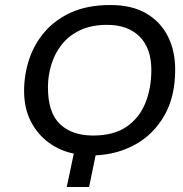

<svg xmlns="http://www.w3.org/2000/svg" viewBox="-20 -745 731 765"><path d="M246 0 274 -133Q219 -144 174 -177Q129 -210 102.5 -262Q76 -314 76 -383Q76 -447 96 -508Q116 -569 158 -618Q200 -667 265 -696Q330 -725 420 -725Q505 -725 562 -692Q619 -659 648.5 -601Q678 -543 678 -467Q678 -360 635 -285Q592 -210 520.5 -170Q449 -130 361 -126L335 0ZM351 -205Q433 -205 484 -240Q535 -275 559 -334Q583 -393 583 -466Q583 -553 536 -599.5Q489 -646 407 -646Q344 -646 299 -624.5Q254 -603 226 -567.5Q198 -532 184.5 -487.5Q171 -443 171 -397Q171 -296 219 -250.5Q267 -205 351 -205Z"/></svg>

Font: Manna Sans
Style: Italic
Weight: 400
Italic angle: -12°
Designer: Monotype Design Team
Foundry: Monotype Imaging Inc.
Version: Version 2.001.1; ttfautohint (v1.8.2)